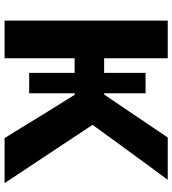

<svg xmlns="http://www.w3.org/2000/svg" viewBox="23 -776 753 839"><g transform="rotate(90 399.5 -356.5)"><path d="M70 0V-713H234.5V-435H298.5V-616H387.5V-435H393L467.5 -545Q494 -584 520 -623Q546 -661.5 581 -713H765.5Q724 -656.5 684 -602Q644 -547.5 604 -492.5L525.5 -384.5L613.5 -251.5Q640 -211.5 670.5 -165.5Q701 -119.5 730 -76Q758.5 -32 780 0H583.5Q554.5 -47 528.5 -89Q502.5 -131 478 -171.5L394.5 -306H387.5V-107.5H298.5V-306H234.5V0Z"/></g></svg>

Font: Heraclito
Style: Bold
Weight: 700
Designer: Kostas Bartsokas (font) & Cristiano Sobral (main changes)
Foundry: Kostas Bartsokas (font) & Cristiano Sobral (main changes)
Version: Version 1.00;July 8, 2020;FontCreator 13.0.0.2655 64-bit